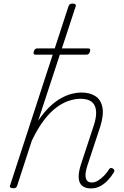

<svg xmlns="http://www.w3.org/2000/svg" viewBox="-20 -1035 692 1071"><path d="M487 16Q466 16 450 8.5Q434 1 426 -14.5Q418 -30 419 -56Q420 -82 432 -119L504 -338Q526 -406 508.5 -445Q491 -484 428 -484Q398 -484 363.5 -472.5Q329 -461 294 -435Q259 -409 224 -363Q189 -317 157 -249L76 0Q73 8 69 11.5Q65 15 54 15Q44 15 38.5 11Q33 7 36 0L362 -1000Q365 -1008 370 -1011.5Q375 -1015 386 -1015Q395 -1015 400 -1011Q405 -1007 402 -999L193 -362Q225 -409 257 -439.5Q289 -470 321 -487.5Q353 -505 381.5 -512Q410 -519 433 -519Q480 -519 511 -499.5Q542 -480 551 -437.5Q560 -395 539 -328L468 -113Q457 -79 457 -58Q457 -37 466 -27Q475 -17 492 -17Q510 -17 527.5 -28Q545 -39 560.5 -55Q576 -71 586 -87Q589 -94 595 -97Q601 -100 610 -95Q617 -90 618 -84.5Q619 -79 614 -72Q602 -52 583.5 -31.5Q565 -11 541 2.5Q517 16 487 16ZM180 -730Q170 -730 168 -734.5Q166 -739 169 -749Q172 -758 176.5 -761.5Q181 -765 190 -765H470Q481 -765 482.5 -760.5Q484 -756 482 -748Q479 -738 474.5 -734Q470 -730 460 -730Z"/></svg>

Font: Playwrite MX Thin
Style: Regular
Weight: 250
Designer: Veronika Burian, José Scaglione
Foundry: TypeTogether
Version: Version 1.002